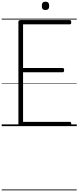

<svg xmlns="http://www.w3.org/2000/svg" viewBox="-20 -1487 925 2264"><path d="M225 0Q211 0 204 -5.5Q197 -11 197 -23V-1230Q197 -1240 204 -1245Q211 -1250 225 -1250H803Q812 -1250 816 -1244Q820 -1238 820 -1225Q820 -1211 816 -1205.5Q812 -1200 803 -1200H252V-685H719Q728 -685 732 -679.5Q736 -674 736 -660Q736 -647 732 -641Q728 -635 719 -635H252V-50H803Q812 -50 816 -44.5Q820 -39 820 -25Q820 -11 816 -5.5Q812 0 803 0ZM516 -1369Q494 -1369 483.5 -1380.5Q473 -1392 473 -1417Q473 -1443 483.5 -1455Q494 -1467 516 -1467Q538 -1467 549 -1455Q560 -1443 560 -1417Q560 -1392 549 -1380.5Q538 -1369 516 -1369ZM0 747H885V757H0ZM0 -20H885V0H0ZM0 -505H885V-500H0ZM0 -1267H885V-1257H0Z"/></svg>

Font: Playwrite VN Guides
Style: Regular
Weight: 400
Designer: Veronika Burian, José Scaglione
Foundry: TypeTogether
Version: Version 1.003